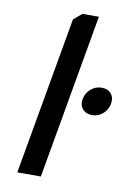

<svg xmlns="http://www.w3.org/2000/svg" viewBox="-81 -751 549 803"><g transform="rotate(10 193.5 -350.0)"><path d="M50 0 168 -670 203 -700H273L150 0ZM275.5 -307Q261 -324 266 -350Q271 -376 291 -393Q311 -410 337 -410Q363 -410 377 -393Q391 -376 386 -350Q381 -324 361.5 -307Q342 -290 316 -290Q290 -290 275.5 -307Z"/></g></svg>

Font: Scada
Style: Italic
Weight: 400
Italic angle: -10°
Designer: Jovanny Lemonad
Foundry: Jovanny Lemonad
Version: Version 4.100;PS 004.100;hotconv 1.0.88;makeotf.lib2.5.64775